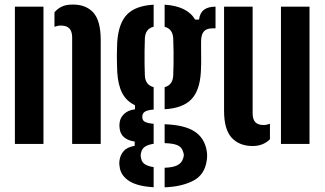

<svg xmlns="http://www.w3.org/2000/svg" viewBox="-20 -629 1418 839"><path d="M45.1 0V-600H169.9V0ZM295.3 0V-465.6Q295.1 -492.5 282.9 -504.9Q270.7 -517.3 246.1 -517.3Q239 -517.3 232 -515.9Q225 -514.5 218 -511.9V-575.3Q232.2 -591.8 250.8 -600.5Q269.3 -609.1 298.6 -609.1Q356.4 -609.1 388.2 -573.6Q419.9 -538.1 420.1 -455.2V0Z M651.4 189.2Q581.7 185.1 546.2 163Q510.6 140.8 503.7 106Q502.1 97.9 501.5 89.5Q500.8 81 502.1 72.7Q505.3 48.4 520.5 31.1Q535.6 13.8 568.6 8.2V-10.3Q508.9 -19.8 503 -66.3Q501.7 -76.5 501.7 -81.1Q501.7 -85.6 503 -94.5Q505.5 -115.3 523 -131.7Q540.6 -148.1 569.8 -151.3V-169.3Q532.6 -186.8 514.1 -222.2Q495.7 -257.6 492.3 -314.4Q491.7 -334.3 491.2 -350.6Q490.7 -366.8 490.7 -382Q490.7 -397.1 491.2 -412.6Q491.7 -428.2 492.3 -446.3Q498.2 -528 535.4 -566Q572.6 -604.1 651.4 -608.5V-512.2Q632.8 -507.6 623.4 -494.9Q614 -482.1 613 -460.8Q612 -432.8 611.7 -404.8Q611.4 -376.9 611.7 -350.3Q612 -323.7 613 -299.9Q614 -278.1 623.6 -265.5Q633.2 -252.9 651.4 -248.1V-150.3Q623.5 -148.1 612.8 -140.7Q602 -133.4 602 -120.3Q602 -119.5 602 -118.5Q602 -117.6 602 -116.3Q602 -103.4 612.6 -97.1Q623.1 -90.7 651.4 -88V-0.6Q628.7 2.6 614.5 11.4Q600.3 20.3 597.1 36.3Q594.8 43.6 594.8 50.5Q594.8 57.5 597.1 65.1Q600.3 81.1 614.6 89.6Q628.8 98 651.4 101.2ZM699.4 189.5V104Q735.6 102.9 755.1 93Q774.6 83.1 780.3 62.6Q783.5 55 783.2 47.7Q782.8 40.3 779.6 33.1Q774.2 13.5 755 5.4Q735.7 -2.6 699.4 -3.5V-86.1Q786.7 -83 830.4 -54.3Q874.1 -25.7 883.4 30.7Q884.7 38 885 48.8Q885.4 59.7 883.4 72.2Q874.5 135.1 823.8 161.1Q773.1 187 699.4 189.5ZM699.4 -151.6V-248.1Q717.1 -252.9 726.5 -265.5Q735.9 -278.1 737 -299.9Q738.1 -323.7 738.4 -350.3Q738.6 -376.9 738.4 -404.8Q738.1 -432.8 737 -460.8Q735.9 -482.1 726.5 -494.7Q717.2 -507.2 699.4 -511.8V-608.5Q797.9 -602.5 832.7 -543.3H849.7Q853.3 -572.3 870.8 -585.9Q888.4 -599.6 921.8 -600V-505.1H908.3Q882.5 -505.1 870.6 -491.4Q858.7 -477.7 858.7 -447.5V-419.6Q858.7 -400.3 859 -383.8Q859.2 -367.3 859 -350.7Q858.8 -334.1 857.7 -314.4Q853.1 -233.2 816 -194.8Q778.9 -156.3 699.4 -151.6Z M959.1 -144.9V-600H1083.9V-134.4Q1083.9 -107.7 1095.6 -95.2Q1107.3 -82.7 1131.5 -82.7Q1144.9 -82.7 1159.6 -88.1V-20.5Q1129.8 9.1 1083.9 9.1Q1026.4 9.1 992.8 -26.7Q959.1 -62.5 959.1 -144.9ZM1207.7 0V-600H1332.5V0Z"/></svg>

Font: Big Shoulders Stencil Thin
Style: Regular
Weight: 100
Designer: Patric King
Foundry: XO Type Co
Version: Version 2.001